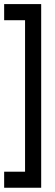

<svg xmlns="http://www.w3.org/2000/svg" viewBox="-20 -714 267 924"><path d="M0 -694.3H178.2V189.5H0V112.3H100.6V-616.7H0Z"/></svg>

Font: Kadhim
Style: Regular
Weight: 400
Designer: Developer/ Husham Jawad
Version: Version 1.00;December 29, 2020;FontCreator 13.0.0.2683 32-bi